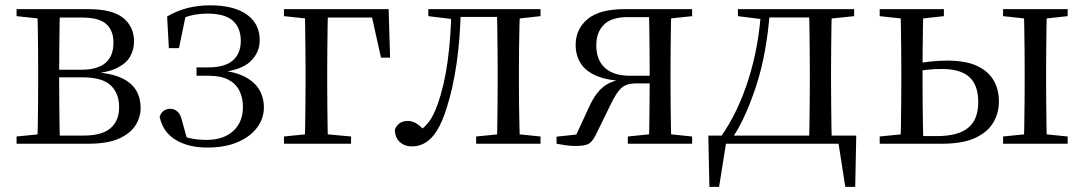

<svg xmlns="http://www.w3.org/2000/svg" viewBox="-20 -551 4173 736"><path d="M43.5 0V-27.8L152.7 -38.6L166.2 -31.3H300.6Q370.8 -31.3 403.7 -59.7Q436.7 -88.1 436.7 -140.4Q436.7 -192.3 404.8 -223.4Q373 -254.6 294.6 -254.6H166.2V-283.7H292Q414.9 -283.7 414.9 -387.5Q414.9 -434.3 387.2 -459Q359.4 -483.7 295 -483.7H166.2L152.7 -477.4L43.5 -489.1V-516H317.6Q410.5 -516 452.2 -482.3Q493.8 -448.6 493.8 -391.7Q493.8 -362.3 479.7 -335.8Q465.5 -309.3 430.1 -291.2Q394.7 -273.1 330.5 -267.5L333.1 -274.5Q400.6 -271.7 441.4 -254Q482.1 -236.3 500.6 -206.6Q519 -177 519 -136.9Q519 -101.9 499.6 -70.8Q480.2 -39.6 436.2 -19.8Q392.2 0 317.6 0ZM123.1 0Q124.3 -24.4 124.8 -65.3Q125.3 -106.3 125.8 -150.3Q126.3 -194.3 126.3 -228.5V-288.3Q126.3 -321.7 125.8 -365.7Q125.3 -409.7 124.8 -450.7Q124.3 -491.8 123.1 -516H209.8Q208.8 -491.8 208.3 -450.2Q207.8 -408.7 207.3 -361.2Q206.8 -313.7 206.8 -272V-228.5Q206.8 -194.3 207.3 -150.3Q207.8 -106.3 208.3 -65.3Q208.8 -24.4 209.8 0Z M773.6 14.6Q702.2 14.6 653.3 -14.9Q604.4 -44.5 591.9 -103.6Q597.2 -119.3 608.2 -126.7Q619.2 -134 631.8 -134Q648.1 -134 660.1 -123.5Q672.1 -112.9 677.6 -88.9L700.1 -7.5L651.8 -42.1Q681.9 -26.9 709.6 -20.9Q737.3 -14.8 772.3 -14.8Q836.6 -14.8 873.9 -48.7Q911.2 -82.5 911.2 -141.5Q911.2 -176.1 897.8 -203.1Q884.4 -230.1 855.9 -245.3Q827.3 -260.6 780 -260.6H733.4V-292.6H777.6Q842.2 -292.6 872.7 -319.4Q903.3 -346.3 903.1 -396.1Q902.1 -446.9 871 -472.9Q839.9 -498.8 776.8 -498.8Q742.2 -498.8 712.4 -491.7Q682.6 -484.6 653 -466.1L693 -497.1L666.1 -366.5H627.3L620.6 -487.8Q658.3 -510 699.2 -520.3Q740.1 -530.6 785 -530.6Q876.5 -530.6 926 -495.4Q975.4 -460.1 975.6 -397.7Q975.9 -349.6 939.4 -314.9Q902.9 -280.3 816.8 -273.2L818.6 -282Q879 -276.8 917.1 -257.4Q955.2 -238.1 973.4 -207.8Q991.6 -177.5 991.6 -138.7Q991.6 -98 966.4 -63.1Q941.1 -28.2 892.5 -6.8Q844 14.6 773.6 14.6Z M1148.1 0Q1149.3 -24.4 1149.8 -65.3Q1150.3 -106.3 1150.8 -150.3Q1151.3 -194.3 1151.3 -228.5V-280Q1151.3 -317.7 1150.8 -363.2Q1150.3 -408.7 1149.8 -450.2Q1149.3 -491.8 1148.1 -516H1237.3Q1236.3 -491.8 1235.8 -450.2Q1235.3 -408.7 1234.8 -363.2Q1234.3 -317.7 1234.3 -280V-228.5Q1234.3 -194.3 1234.8 -150.3Q1235.3 -106.3 1235.8 -65.3Q1236.3 -24.4 1237.3 0ZM1192 -483.7V-516H1469.7L1475.4 -329.9H1440.5L1400.3 -510.7L1432.3 -483.7ZM1068.5 0V-27.8L1175.9 -38.6H1207.9L1325.7 -27.8V0ZM1068.5 -489.1V-516H1192V-477.4H1177.7Z M1559.7 10.2Q1530.6 10.2 1512.1 -7Q1493.7 -24.2 1493.7 -54.8Q1500.7 -71.3 1513.1 -79.3Q1525.4 -87.4 1543.3 -87.4Q1561.3 -87.4 1577.3 -77Q1593.4 -66.6 1611.6 -45.9V-35.9H1583V-46.1Q1608.7 -62.7 1625.5 -85.7Q1642.2 -108.6 1656.9 -149.1Q1682.7 -221.4 1695.6 -313.7Q1708.5 -406.1 1710.3 -516H1746.4Q1744.2 -403.6 1730.3 -308Q1716.4 -212.4 1692.6 -138.5Q1676 -84.3 1655.6 -51.4Q1635.2 -18.6 1611.2 -4.2Q1587.3 10.2 1559.7 10.2ZM1621.8 -489.1V-516H1725V-477.4H1717.8ZM1726.8 -486V-516H1917.9V-486ZM1805.2 0V-27.8L1913.9 -38.6H1946.3L2052 -27.8V0ZM1884.7 0Q1885.7 -24.4 1886.2 -65.3Q1886.7 -106.3 1887.2 -150.3Q1887.7 -194.3 1887.7 -228.5V-288.3Q1887.7 -321.7 1887.2 -365.7Q1886.7 -409.7 1886.2 -450.7Q1885.7 -491.8 1884.7 -516H1973.2Q1972.2 -491.8 1971.2 -450.7Q1970.2 -409.7 1969.7 -365.7Q1969.2 -321.7 1969.2 -288.3V-228.5Q1969.2 -194.3 1969.7 -150.3Q1970.2 -106.3 1971.2 -65.3Q1972.2 -24.4 1973.2 0ZM1928.5 -477.4V-516H2052V-489.1L1946.3 -477.4Z M2373.8 -516H2633.1V-489.1L2523.9 -477.4L2509.6 -485.4H2384.7Q2324.6 -485.4 2295.2 -456.5Q2265.8 -427.6 2265.8 -377.4Q2265.8 -321 2298.8 -290.8Q2331.9 -260.6 2396 -260.6H2509.6V-231.3H2419.8Q2380.4 -231.3 2361.5 -213.4Q2342.5 -195.6 2322 -152.8L2267.5 -41.4Q2254.5 -12.7 2240.2 -2Q2225.8 8.6 2187.1 8.6Q2168.7 8.6 2150.3 6.1Q2131.9 3.6 2113.5 0V-27.1L2226.2 -39.3L2180 -15.3L2239.4 -143.5Q2262.6 -194.4 2294.2 -219.2Q2325.7 -244 2380.8 -248.8L2376.2 -240.2Q2307.6 -242.4 2265.8 -260.6Q2224 -278.8 2205.3 -309.3Q2186.7 -339.8 2186.7 -378.7Q2186.7 -439.7 2232.6 -477.9Q2278.5 -516 2373.8 -516ZM2467.4 0Q2468.4 -24.4 2468.9 -65.8Q2469.4 -107.3 2469.9 -154Q2470.4 -200.7 2470.4 -240.4V-288.3Q2470.4 -321.7 2469.9 -365.7Q2469.4 -409.7 2468.9 -450.7Q2468.4 -491.8 2467.4 -516H2553.5Q2552.5 -491.8 2551.9 -450.7Q2551.3 -409.7 2550.8 -365.7Q2550.3 -321.7 2550.3 -288.3V-228.5Q2550.3 -194.3 2550.8 -150.3Q2551.3 -106.3 2551.9 -65.3Q2552.5 -24.4 2553.5 0ZM2386.7 0V-27.8L2493.5 -38.6H2527.5L2633.1 -27.8V0Z M3216.9 0H2741.9L2766.2 -21.1L2736.5 165.4H2699.3L2695.3 -31.1H3262.3L3258.3 165.4H3220.3L3191.2 -21.5ZM3081.1 0Q3082.3 -24.4 3082.8 -65.3Q3083.3 -106.3 3083.8 -150.3Q3084.3 -194.3 3084.3 -228.5V-288.3Q3084.3 -321.7 3083.8 -365.7Q3083.3 -409.7 3082.8 -450.7Q3082.3 -491.8 3081.1 -516H3168.7Q3167.7 -491.8 3167.2 -450.7Q3166.7 -409.7 3166.2 -365.7Q3165.7 -321.7 3165.7 -288.3V-228.5Q3165.7 -194.3 3166.2 -150.3Q3166.7 -106.3 3167.2 -65.3Q3167.7 -24.4 3168.7 0ZM2808.7 -489.1V-516H2910.7V-477.4H2901.6ZM3126.1 -477.4V-516H3254.1V-489.1L3142.5 -477.4ZM2745.8 -30.4Q2810.2 -123.1 2849.8 -249.2Q2889.4 -375.4 2897.8 -516H2931.6Q2926 -425.3 2908.6 -337.1Q2891.2 -248.8 2860.2 -169.3Q2845.3 -128.8 2826.7 -90.6Q2808.1 -52.5 2785.1 -19.1V-6.8ZM2910.7 -484.1V-516H3127.9V-484.1Z M3467.1 0V-29.4H3573.4Q3651.8 -29.4 3690.9 -60.8Q3729.9 -92.3 3729.9 -159.7Q3729.9 -224.7 3696 -255.6Q3662.1 -286.6 3590.3 -286.6Q3558.8 -286.6 3530.4 -283.2Q3502 -279.8 3473.7 -273.8V-304.8Q3507.6 -310.5 3542.1 -314.6Q3576.6 -318.7 3610.4 -318.7Q3681.8 -318.7 3725.3 -298.4Q3768.7 -278.1 3788.9 -242.8Q3809.2 -207.5 3809.2 -162.8Q3809.2 -117.1 3787 -80.3Q3764.9 -43.4 3717 -21.7Q3669.1 0 3590.3 0ZM3432 0Q3433 -24.4 3433.5 -65.3Q3434 -106.3 3434.5 -150.3Q3435 -194.3 3435 -228.5V-288.3Q3435 -321.7 3434.5 -365.7Q3434 -409.7 3433.5 -450.7Q3433 -491.8 3432 -516H3519.7Q3518.7 -491.8 3518 -450.7Q3517.4 -409.7 3516.9 -365.7Q3516.4 -321.7 3516.4 -287.5V-228.5Q3516.4 -194.3 3516.9 -150.3Q3517.4 -106.3 3518 -65.3Q3518.7 -24.4 3519.7 0ZM3903.9 0Q3905.7 -24.4 3906.3 -65.3Q3906.9 -106.3 3907.4 -150.3Q3907.9 -194.3 3907.9 -228.5V-288.3Q3907.9 -321.7 3907.4 -365.7Q3906.9 -409.7 3906.3 -450.7Q3905.7 -491.8 3903.9 -516H3993.1Q3992.1 -491.8 3991.6 -450.7Q3991.1 -409.7 3990.6 -365.7Q3990.1 -321.7 3990.1 -288.3V-228.5Q3990.1 -194.3 3990.6 -150.3Q3991.1 -106.3 3991.6 -65.3Q3992.1 -24.4 3993.1 0ZM3352.2 -489.1V-516H3598.2V-489.1L3492.6 -477.4H3459.6ZM3825.1 0V-27.8L3933.1 -38.6H3966.3L4072.7 -27.8V0ZM3825.1 -489.1V-516H4072.7V-489.1L3966.3 -477.4H3933.1ZM3352.2 0V-27.8L3459.6 -38.6H3478.3V0Z"/></svg>

Font: Early Summer Mincho VF
Style: Regular
Weight: 250
Designer: GuiWonder
Version: Version 1.002